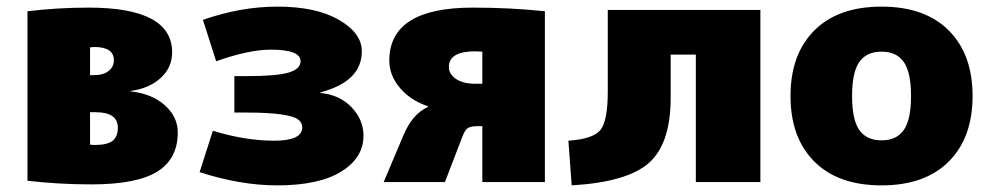

<svg xmlns="http://www.w3.org/2000/svg" viewBox="-20 -550 2986 580"><path d="M252 -113Q254 -113 258.5 -112.5Q263 -112 265 -112Q304 -112 320 -124.5Q336 -137 336 -164Q336 -211 269 -211H252ZM252 -323H265Q292 -323 308 -335.5Q324 -348 324 -368Q324 -408 265 -408Q263 -408 258.5 -407.5Q254 -407 252 -407ZM517 -150Q517 -70 455 -31.5Q393 7 256 7Q157 7 63 -4V-516Q154 -527 248 -527Q500 -527 500 -392Q500 -346 465.5 -314.5Q431 -283 374 -275V-274Q439 -267 478 -232Q517 -197 517 -150Z M948 -271V-269Q1005 -264 1041.5 -226.5Q1078 -189 1078 -140Q1078 -73 1010.5 -31.5Q943 10 818 10Q706 10 583 -30L623 -155Q721 -125 808 -125Q893 -125 893 -165Q893 -180 880 -189.5Q867 -199 828.5 -204.5Q790 -210 723 -210H688V-320H723Q817 -320 852.5 -331Q888 -342 888 -365Q888 -400 798 -400Q732 -400 633 -365L593 -490Q707 -530 818 -530Q935 -530 1004 -490Q1073 -450 1073 -395Q1073 -304 948 -271Z M1437 -394Q1433 -394 1426 -394.5Q1419 -395 1416 -395Q1336 -395 1336 -348Q1336 -326 1357.5 -311.5Q1379 -297 1416 -297H1437ZM1437 -169H1425Q1402 -169 1393 -163Q1384 -157 1376 -135L1324 0H1139L1199 -142Q1226 -206 1273 -227V-229Q1221 -246 1188.5 -284Q1156 -322 1156 -367Q1156 -527 1408 -527Q1522 -527 1626 -516V0H1437Z M2277 0H2082V-385H2006V-255Q2006 -117 1941 -58.5Q1876 0 1707 10L1697 -125Q1771 -130 1793.5 -157Q1816 -184 1816 -275V-520H2277Z M2440 -458Q2512 -530 2643 -530Q2774 -530 2846 -458Q2918 -386 2918 -260Q2918 -134 2846 -62Q2774 10 2643 10Q2512 10 2440 -62Q2368 -134 2368 -260Q2368 -386 2440 -458ZM2576 -157Q2598 -126 2643 -126Q2688 -126 2710 -157Q2732 -188 2732 -260Q2732 -332 2710 -363Q2688 -394 2643 -394Q2598 -394 2576 -363Q2554 -332 2554 -260Q2554 -188 2576 -157Z"/></svg>

Font: Mplus 1p Black
Style: Regular
Weight: 900
Version: Version 1.061